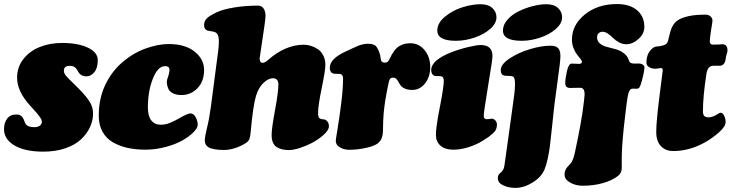

<svg xmlns="http://www.w3.org/2000/svg" viewBox="-20 -731 3637 954"><path d="M102.1 -126.5Q104.5 -118.7 108.4 -113.8Q119.1 -99.1 149.9 -99.1Q168.5 -99.1 178.2 -106.7Q188 -114.3 188 -126.5Q188 -131.8 185.1 -138.2Q182.1 -144.5 175 -153.8Q168 -163.1 162.8 -169.2Q157.7 -175.3 145.8 -188.2Q133.8 -201.2 128.9 -207Q64.9 -277.8 64.9 -344.7Q64.9 -398.4 96.9 -438.5Q128.9 -478.5 179 -498Q229 -517.6 288.1 -517.6Q366.7 -517.6 416.3 -494.4Q465.8 -471.2 465.8 -432.1Q465.8 -392.1 448.2 -371.8Q430.7 -351.6 410.2 -351.6Q380.4 -351.6 367.7 -376Q358.9 -392.6 350.1 -398.2Q341.3 -403.8 326.2 -403.8Q297.4 -403.8 297.4 -379.9Q297.4 -373.5 300 -366.9Q302.7 -360.4 310.5 -351.6Q318.4 -342.8 325.2 -335.9Q332 -329.1 347.2 -314.5Q362.3 -299.8 372.6 -289.1Q412.6 -248 427.5 -222.2Q442.4 -196.3 442.4 -166.5Q442.4 -131.8 427 -98.9Q411.6 -65.9 382.3 -38.3Q353 -10.7 304.4 5.9Q255.9 22.5 194.8 22.5Q97.7 22.5 44.9 -12.7Q0 -42.5 0 -88.9Q0 -120.6 15.4 -141.4Q30.8 -162.1 60.5 -162.1Q78.1 -162.1 86.9 -153.8Q95.7 -145.5 102.1 -126.5Z M818.4 -512.2Q899.9 -512.2 947 -474.6Q994.1 -437 994.1 -383.3Q994.1 -326.7 961.2 -292.7Q928.2 -258.8 881.8 -258.8Q856.9 -258.8 840.1 -267.1Q823.2 -275.4 817.1 -288.3Q811 -301.3 809.3 -316.2Q807.6 -331.1 813.5 -344.2Q824.7 -378.9 821.5 -390.6Q818.4 -402.3 799.8 -402.3Q763.2 -402.3 738.3 -336.9Q714.8 -276.4 714.8 -197.3Q714.8 -154.3 731.7 -132.8Q748.5 -111.3 777.8 -111.3Q790 -111.3 801 -113.3Q812 -115.2 826.2 -121.3Q840.3 -127.4 845.7 -129.9Q851.1 -132.3 869.1 -142.6Q887.2 -152.8 889.2 -153.8Q915.5 -167.5 925.8 -167.5Q942.4 -167.5 952.4 -148.4Q962.4 -129.4 962.4 -110.8Q962.4 -95.2 941.7 -74.2Q920.9 -53.2 887.5 -33.9Q854 -14.6 804 -1Q753.9 12.7 702.6 12.7Q654.3 12.7 614.5 3.9Q574.7 -4.9 541.5 -23.7Q508.3 -42.5 489.5 -76.2Q470.7 -109.9 470.7 -155.8Q470.7 -238.3 500.7 -304.2Q530.8 -370.1 581.1 -415.5Q636.7 -465.3 700.2 -488.8Q763.7 -512.2 818.4 -512.2Z M1027.8 -200.7 1060.5 -450.7Q1069.3 -509.3 1067.1 -537.1Q1064.9 -564.9 1047.9 -571.3Q1038.6 -574.7 1026.9 -576.2Q1015.1 -577.6 1010.7 -579.1Q994.1 -585.4 994.1 -606Q994.1 -626 1007.1 -639.2Q1020 -652.3 1055.7 -669.4Q1086.9 -684.6 1143.1 -693.8Q1199.2 -703.1 1261.7 -703.1Q1280.3 -703.1 1289.8 -688.7Q1299.3 -674.3 1299.3 -651.9Q1299.3 -641.1 1293.5 -599.4Q1287.6 -557.6 1279.8 -507.1Q1272 -456.5 1270.5 -443.8Q1269 -435.1 1272.5 -427Q1275.9 -418.9 1285.2 -418.9Q1296.4 -418.9 1311.5 -432.6Q1397.9 -508.8 1489.3 -508.8Q1505.9 -508.8 1523.4 -503.7Q1541 -498.5 1558.1 -487.5Q1575.2 -476.6 1585.9 -456.1Q1596.7 -435.5 1596.7 -408.7Q1596.7 -380.9 1578.6 -293.5Q1560.5 -206.1 1560.5 -171.4Q1560.5 -150.4 1565.9 -145Q1571.3 -139.6 1580.6 -138.7Q1592.8 -137.2 1593.3 -137.2Q1600.1 -135.7 1607.2 -127Q1614.3 -118.2 1614.3 -103.5Q1614.3 -85 1588.6 -61.5Q1563 -38.1 1529.3 -20.5Q1501.5 -5.9 1469.7 4.4Q1438 14.6 1415 14.6Q1376 14.6 1352.8 -1.7Q1329.6 -18.1 1329.6 -61Q1329.6 -92.3 1346.4 -183.3Q1363.3 -274.4 1363.3 -312.5Q1363.3 -326.2 1356.2 -334.2Q1349.1 -342.3 1336.4 -342.3Q1314 -342.3 1289.8 -319.8Q1265.6 -297.4 1252.4 -255.9Q1237.3 -207 1225.6 -75.2Q1223.6 -52.2 1219.5 -41Q1215.3 -29.8 1204.1 -22Q1179.2 -5.4 1149.2 4.4Q1119.1 14.2 1094.7 14.2Q1039.1 14.2 1015.6 0.5Q997.6 -10.3 997.6 -32.7Q997.6 -52.2 1008.5 -95.5Q1019.5 -138.7 1027.8 -200.7Z M2019.5 -516.1Q2061 -516.1 2089.4 -482.2Q2117.7 -448.2 2117.7 -397Q2117.7 -350.1 2092.3 -317.1Q2066.9 -284.2 2027.8 -284.2Q2006.8 -284.2 1992.4 -290.5Q1978 -296.9 1971.4 -305.7Q1964.8 -314.5 1960 -323.5Q1955.1 -332.5 1949 -338.9Q1942.9 -345.2 1933.6 -345.2Q1920.9 -345.2 1916.3 -336.2Q1911.6 -327.1 1903.8 -284.7Q1902.8 -280.3 1898.9 -258.3Q1895 -236.3 1894 -229.7Q1893.1 -223.1 1890.1 -202.4Q1887.2 -181.6 1886.2 -167.2Q1885.3 -152.8 1884 -129.2Q1882.8 -105.5 1882.8 -79.6Q1881.8 -31.7 1849.6 -13.7Q1828.1 -2 1790.3 5.6Q1752.4 13.2 1714.8 13.2Q1689.5 13.2 1668.9 1.2Q1648.4 -10.7 1648.4 -30.8Q1648.4 -38.1 1657.5 -92.3Q1666.5 -146.5 1675.5 -218.5Q1684.6 -290.5 1684.6 -340.3Q1684.6 -360.4 1670.9 -363.3Q1666.5 -364.3 1644 -364.3L1634.3 -366.2Q1629.9 -367.7 1627 -370.6Q1618.7 -378.9 1618.7 -394.5Q1618.7 -440.4 1702.6 -477.5Q1710.9 -481.4 1731.7 -491Q1752.4 -500.5 1760 -503.7Q1767.6 -506.8 1781.5 -510.3Q1795.4 -513.7 1808.6 -513.7Q1841.3 -513.7 1851.6 -497.1Q1868.7 -471.7 1871.6 -439Q1873.5 -419.9 1891.6 -419.9Q1901.4 -419.9 1906.2 -423.8Q1911.1 -427.7 1915.5 -438Q1926.8 -462.4 1939.2 -478.8Q1951.7 -495.1 1965.6 -502.9Q1979.5 -510.7 1991.7 -513.4Q2003.9 -516.1 2019.5 -516.1Z M2152.8 -579.1Q2152.8 -616.7 2190.7 -647.9Q2228.5 -679.2 2277.1 -694.6Q2325.7 -710 2367.7 -710Q2405.8 -710 2426.3 -691.2Q2446.8 -672.4 2446.8 -645Q2446.8 -614.7 2415.8 -587.4Q2384.8 -560.1 2338.1 -544.2Q2291.5 -528.3 2245.1 -528.3Q2152.8 -528.3 2152.8 -579.1ZM2168.9 -217.3Q2185.1 -300.8 2185.1 -329.1Q2185.1 -345.2 2176.8 -350.1Q2171.4 -353 2162.1 -353H2149.4Q2143.6 -353 2138.7 -354.5Q2134.3 -356 2131.3 -358.9Q2122.6 -367.7 2122.6 -382.8Q2122.6 -432.1 2223.6 -471.7Q2264.2 -487.3 2306.9 -497.3Q2349.6 -507.3 2367.7 -507.3Q2426.8 -507.3 2426.8 -454.1Q2426.8 -444.3 2425 -430.9Q2423.3 -417.5 2420.9 -402.1Q2418.5 -386.7 2412.4 -349.6Q2406.2 -312.5 2400.4 -273.9Q2397.9 -257.8 2393.1 -228Q2388.2 -198.2 2386 -181.4Q2383.8 -164.6 2383.8 -151.4Q2383.8 -146.5 2387.9 -142.6Q2392.1 -138.7 2397.5 -138.7Q2403.8 -138.7 2411.6 -139.6Q2417.5 -141.1 2424.3 -141.1Q2434.1 -141.1 2441.7 -132.1Q2449.2 -123 2449.2 -112.8Q2449.2 -99.1 2444.8 -88.6Q2440.4 -78.1 2428.2 -67.4Q2416 -56.6 2408.2 -51Q2400.4 -45.4 2379.4 -32.2Q2347.7 -12.2 2308.3 0.2Q2269 12.7 2233.4 12.7Q2190.4 12.7 2168.2 -7.6Q2146 -27.8 2146 -60.1Q2146 -78.6 2149.2 -102.8Q2152.3 -127 2155.5 -145.5Q2158.7 -164.1 2168.9 -217.3Z M2479 -579.1Q2479 -607.9 2501.5 -633.3Q2523.9 -658.7 2557.4 -675Q2590.8 -691.4 2627.4 -700.7Q2664.1 -710 2694.3 -710Q2732.4 -710 2752.7 -691.2Q2772.9 -672.4 2772.9 -645Q2772.9 -614.7 2742.2 -587.4Q2711.4 -560.1 2664.8 -544.2Q2618.2 -528.3 2571.8 -528.3Q2479 -528.3 2479 -579.1ZM2527.8 -206.5Q2533.2 -242.7 2535.6 -264.2Q2538.1 -285.6 2538.8 -307.4Q2539.6 -329.1 2536.4 -339.6Q2533.2 -350.1 2525.4 -352.1Q2517.1 -354 2505.1 -354Q2493.2 -354 2490.2 -354.5Q2481 -356 2476.6 -359.4Q2468.3 -365.7 2468.3 -383.8Q2468.3 -411.1 2511.2 -439.9Q2554.2 -468.8 2611.8 -486.3Q2669.4 -503.9 2713.9 -503.9Q2742.7 -503.9 2753.7 -491.5Q2764.6 -479 2764.6 -452.1Q2764.6 -427.7 2751.2 -333.3Q2737.8 -238.8 2734.9 -211.9L2719.2 -66.9Q2714.8 -24.9 2711.7 -0.5Q2708.5 23.9 2701.9 55.4Q2695.3 86.9 2686 109.9Q2670.9 147.9 2627.2 175.3Q2583.5 202.6 2541.5 202.6Q2506.8 202.6 2480.2 189.9Q2453.6 177.2 2453.6 155.8Q2453.6 143.1 2458.5 135.7Q2460.9 132.3 2466.3 127.9Q2474.6 122.6 2479.5 113.3Q2484.4 105.5 2486.3 91.8Q2495.1 32.7 2505.4 -43.9Z M2862.8 -294.9Q2849.6 -294.9 2834 -294.4Q2818.4 -293.9 2813.5 -293.9Q2788.6 -293.9 2788.6 -317.4Q2788.6 -340.8 2797.1 -377.9Q2805.7 -415 2820.3 -415Q2827.1 -415 2840.6 -414.3Q2854 -413.6 2857.4 -413.6Q2871.6 -413.6 2871.6 -425.3Q2871.6 -428.7 2863.8 -438.7Q2856 -448.7 2846.7 -460.4Q2837.4 -472.2 2829.6 -492.2Q2821.8 -512.2 2821.8 -533.2Q2821.8 -607.4 2886 -659.2Q2950.2 -710.9 3045.9 -710.9Q3108.9 -710.9 3145.3 -680.2Q3181.6 -649.4 3181.6 -597.2Q3181.6 -563.5 3152.6 -537.4Q3123.5 -511.2 3091.8 -511.2Q3072.8 -511.2 3055.2 -521Q3037.6 -530.8 3026.4 -542.2Q3015.1 -553.7 3001 -563.5Q2986.8 -573.2 2974.1 -573.2Q2962.9 -573.2 2954.8 -566.2Q2946.8 -559.1 2946.8 -545.9Q2946.8 -526.4 2960.7 -514.9Q2974.6 -503.4 2995.4 -498Q3016.1 -492.7 3038.1 -486.8Q3060.1 -481 3079.1 -467Q3098.1 -453.1 3105 -430.7Q3107.9 -420.4 3116.2 -417.5Q3123.5 -415 3134.3 -415Q3138.7 -415 3144 -415.3Q3149.4 -415.5 3152.8 -415.5Q3165.5 -415.5 3173.8 -409.9Q3182.1 -404.3 3182.1 -396Q3182.1 -383.8 3175.8 -355.7Q3169.4 -327.6 3162.6 -308.1Q3158.2 -296.9 3154.5 -293.5Q3150.9 -290 3142.1 -290Q3139.2 -290 3132.8 -290.3Q3126.5 -290.5 3123 -290.5Q3109.9 -290.5 3103.8 -271.2Q3097.7 -252 3092.8 -210.4L3086.4 -156.7Q3082.5 -123 3079.3 -95.5Q3076.2 -67.9 3074.5 -43.9Q3072.8 -20 3071.5 -5.9Q3070.3 8.3 3069.8 28.6Q3069.3 48.8 3069.3 54.2Q3069.3 59.6 3069.3 80.6Q3069.3 101.6 3069.3 104Q3069.3 129.9 3048.3 145Q3020.5 166 2974.6 179Q2928.7 191.9 2876 191.9Q2840.8 191.9 2813 176.3Q2785.2 160.6 2785.2 136.7Q2785.2 120.1 2793.9 105.5Q2797.4 100.1 2807.1 90.1Q2816.9 80.1 2820.8 73.2Q2830.6 56.2 2837.4 22.5Q2871.1 -133.3 2880.9 -223.1L2883.8 -250Q2889.2 -294.9 2862.8 -294.9Z M3472.7 -179.2Q3472.7 -162.1 3479.2 -155Q3485.8 -147.9 3501 -147.9Q3510.7 -147.9 3521.5 -151.9Q3530.8 -154.3 3545.4 -164.1Q3556.2 -170.9 3560.1 -170.9Q3571.3 -170.9 3578.4 -155.5Q3585.4 -140.1 3585.4 -124.5Q3585.4 -102.5 3552 -73Q3518.6 -43.5 3482.4 -23.4Q3404.8 19.5 3325.7 19.5Q3286.6 19.5 3263.7 -5.1Q3240.7 -29.8 3240.7 -74.7Q3240.7 -126.5 3256.8 -252.9Q3272.9 -379.4 3272.9 -380.9Q3272.9 -393.1 3263.7 -393.1Q3262.2 -393.1 3253.2 -391.4Q3244.1 -389.6 3234.9 -389.6Q3215.8 -389.6 3202.6 -399.4Q3191.9 -407.2 3191.9 -419.4Q3191.9 -466.3 3221.7 -490.7Q3232.9 -500.5 3247.6 -500.5Q3259.8 -500.5 3276.9 -505.9Q3294.4 -510.7 3299.3 -527.8Q3307.6 -563.5 3312 -577.6Q3321.8 -608.9 3339.4 -624Q3358.9 -641.6 3401.9 -650.9Q3434.6 -658.2 3486.8 -658.2Q3500.5 -658.2 3510.3 -649.7Q3520 -641.1 3520 -629.4Q3520 -623.5 3519 -617.2Q3518.1 -610.8 3516.1 -599.6Q3514.2 -588.4 3512.7 -578.6Q3506.8 -537.6 3506.8 -526.9Q3506.8 -509.8 3520.5 -509.3Q3532.7 -508.8 3551.3 -509.8Q3553.7 -509.8 3559.3 -510.5Q3564.9 -511.2 3568.8 -511.2Q3594.7 -511.2 3594.7 -480Q3594.7 -475.1 3591.6 -464.8Q3588.4 -454.6 3587.9 -452.1Q3587.4 -450.2 3586.2 -441.4Q3585 -432.6 3584 -428.7Q3576.7 -404.3 3556.2 -404.3H3525.4Q3509.3 -404.3 3501 -393.6Q3492.7 -382.8 3489.7 -361.8Q3472.7 -250.5 3472.7 -179.2Z"/></svg>

Font: Cooper* Black
Style: Italic
Weight: 900
Italic angle: -7°
Designer: Owen Earl
Foundry: indestructible type*
Version: Version 0.001